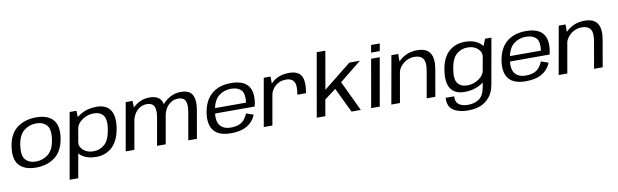

<svg xmlns="http://www.w3.org/2000/svg" viewBox="-55 -1444 7524 2336"><g transform="rotate(-10 3707.0 -276.0)"><path d="M285 4.5Q427 4.5 521.5 -69.2Q616 -143 639.5 -297Q662 -449.5 596.2 -523.2Q530.5 -597 388.5 -597Q246 -597 151.2 -524.2Q56.5 -451.5 33.5 -297Q11 -145 76.8 -70.2Q142.5 4.5 285 4.5ZM296.5 -68Q213 -68 167.5 -118.8Q122 -169.5 140.5 -296.5Q160 -422.5 226.8 -473.5Q293.5 -524.5 377 -524.5Q460 -524.5 505.8 -474Q551.5 -423.5 532.5 -296.5Q513 -170.5 446.2 -119.2Q379.5 -68 296.5 -68Z M659.5 221.5H766L890 -480.5L887 -590.5H803ZM1028.5 4Q1147.5 4 1227.2 -71.2Q1307 -146.5 1331.5 -296.5Q1355 -446.5 1303.5 -521.5Q1252 -596.5 1133 -596.5Q1020.5 -596.5 933.2 -543Q846 -489.5 837 -438L872.5 -380Q881.5 -434.5 945.8 -478.8Q1010 -523 1086.5 -523Q1167.5 -523 1205.5 -471.8Q1243.5 -420.5 1223 -296Q1202 -171 1144.2 -120Q1086.5 -69 1006.5 -69Q929 -69 880.8 -113.2Q832.5 -157.5 842.5 -213L787 -154Q777 -102 846.5 -49Q916 4 1028.5 4Z M1391.5 0H1498.5L1583.5 -482.5L1579.5 -590.5H1495.5ZM1778.5 0H1885.5L1947 -348.5Q1966.5 -460 1932.8 -528Q1899 -596 1787 -596Q1685.5 -596 1601.5 -526Q1517.5 -456 1500.5 -359.5L1556 -334.5Q1572 -423.5 1623.2 -472.8Q1674.5 -522 1743 -522Q1809.5 -522 1832.2 -477Q1855 -432 1838.5 -339.5ZM2164.5 0H2271L2332 -348.5Q2352 -460 2319 -528Q2286 -596 2174.5 -596Q2072.5 -596 1988.2 -525.2Q1904 -454.5 1887.5 -359.5L1943.5 -334.5Q1959 -423.5 2010.2 -472.8Q2061.5 -522 2129.5 -522Q2197 -522 2218.5 -477Q2240 -432 2224 -339.5Z M2691 5 2703 -63.5Q2611.5 -63.5 2569 -119Q2526 -174 2546 -296.5Q2567 -424.5 2632 -476.5Q2697.5 -528 2783 -528Q2871 -528 2914 -479Q2950 -434 2936 -330H2540.5L2529 -265H3031Q3036.5 -280.5 3039 -298.5Q3065 -445.5 3004.5 -521Q2943.5 -596.5 2795 -596.5Q2651.5 -596.5 2559.5 -521.5Q2468 -446.5 2443 -296.5Q2419.5 -152 2480.5 -73Q2541.5 5 2691 5ZM2703 -63.5 2691 5Q2774 5 2834 -14Q2893 -33.5 2938 -74Q2981.5 -114.5 3002 -170L2913 -200.5Q2895.5 -159 2868.5 -126Q2840 -93 2798.5 -78Q2755.5 -63.5 2703 -63.5Z M3568 -316.5H3675Q3700.5 -463 3663 -529.2Q3625.5 -595.5 3512.5 -595.5Q3398 -595.5 3321.2 -536.5Q3244.5 -477.5 3231 -398L3267.5 -365.5Q3278.5 -428 3331.5 -475Q3384.5 -522 3463 -522Q3531.5 -522 3560 -477.2Q3588.5 -432.5 3568 -316.5ZM3097 0H3203.5L3285.5 -464L3285 -590.5H3201Z M3751.5 0H3858L3892.5 -200L4033.5 -306.5L4181 0H4296L4118.5 -373.5L4389 -591.5H4258.5L3914 -316L3996 -785H3889.5Z M4423.5 0H4530L4634 -591.5H4527.5ZM4557 -756.5 4540 -665H4647L4663.5 -756.5Z M4673 0H4779.5L4861.5 -466.5L4862.5 -591.5H4778ZM5110 0H5216.5L5274.5 -331.5Q5297 -459.5 5254.5 -528Q5212 -596.5 5097 -596.5Q4978 -596.5 4890.8 -526Q4803.5 -455.5 4790 -379.5L4835.5 -343Q4849.5 -421.5 4910.5 -472.2Q4971.5 -523 5048 -523Q5123.5 -523 5155 -478Q5186.5 -433 5167.5 -328.5Z M5579 233Q5667 233 5731.8 208.5Q5796.5 184 5846.8 126.2Q5897 68.5 5914 -29L6013.5 -590.5H5934.5L5882.5 -456.5L5805 -17.5Q5787.5 85.5 5731.2 125.5Q5675 165.5 5593.5 165.5Q5545 165.5 5509.5 151.2Q5474 137 5457.5 108.8Q5441 80.5 5443 34H5338.5Q5331 141 5399.8 187Q5468.5 233 5579 233ZM5581 4Q5694 4 5780.2 -48Q5866.5 -100 5875.5 -153L5839.5 -213Q5830.5 -158 5767.5 -113.5Q5704.5 -69 5627 -69Q5546.5 -69 5507.8 -119.2Q5469 -169.5 5489.5 -296Q5510 -422.5 5568.2 -472.8Q5626.5 -523 5707 -523Q5784.5 -523 5831.8 -478.8Q5879 -434.5 5869.5 -380L5925 -435.5Q5934 -487.5 5866.5 -542Q5799 -596.5 5685.5 -596.5Q5566.5 -596.5 5485 -522.8Q5403.5 -449 5381 -296.5Q5358.5 -145 5410.2 -70.5Q5462 4 5581 4Z M6334.5 5 6346.5 -63.5Q6255 -63.5 6212.5 -119Q6169.5 -174 6189.5 -296.5Q6210.5 -424.5 6275.5 -476.5Q6341 -528 6426.5 -528Q6514.5 -528 6557.5 -479Q6593.5 -434 6579.5 -330H6184L6172.5 -265H6674.5Q6680 -280.5 6682.5 -298.5Q6708.5 -445.5 6648 -521Q6587 -596.5 6438.5 -596.5Q6295 -596.5 6203 -521.5Q6111.5 -446.5 6086.5 -296.5Q6063 -152 6124 -73Q6185 5 6334.5 5ZM6346.5 -63.5 6334.5 5Q6417.5 5 6477.5 -14Q6536.5 -33.5 6581.5 -74Q6625 -114.5 6645.5 -170L6556.5 -200.5Q6539 -159 6512 -126Q6483.5 -93 6442 -78Q6399 -63.5 6346.5 -63.5Z M6740.5 0H6847L6929 -466.5L6930 -591.5H6845.5ZM7177.5 0H7284L7342 -331.5Q7364.5 -459.5 7322 -528Q7279.5 -596.5 7164.5 -596.5Q7045.5 -596.5 6958.2 -526Q6871 -455.5 6857.5 -379.5L6903 -343Q6917 -421.5 6978 -472.2Q7039 -523 7115.5 -523Q7191 -523 7222.5 -478Q7254 -433 7235 -328.5Z"/></g></svg>

Font: Anybody SemiExpanded
Style: Italic
Weight: 400
Width: 6
Italic angle: -10°
Version: Version 1.113;gftools[0.9.25]